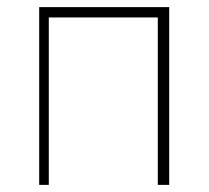

<svg xmlns="http://www.w3.org/2000/svg" viewBox="-20 -496 586 539"><path d="M90 -476H455V23H423V-447H117V23H90Z"/></svg>

Font: LINE Seed Sans KR Thin
Style: Regular
Weight: 250
Designer: LINE BX Design & Sandoll Inc & Dalton Maag Ltd
Foundry: Sandoll Inc.
Version: Version 1.000